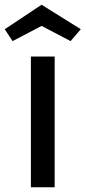

<svg xmlns="http://www.w3.org/2000/svg" viewBox="-58 -788 360 808"><path d="M172 -550H72V0H172ZM282 -665 117 -768 -38 -665 -5 -615 117 -679 239 -615Z"/></svg>

Font: Bruno Ace
Style: Regular
Weight: 400
Designer: Astigmatic (AOETI)
Foundry: Astigmatic (AOETI)
Version: Version 1.000